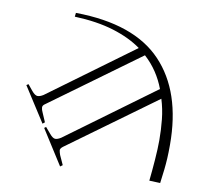

<svg xmlns="http://www.w3.org/2000/svg" viewBox="-79 -620 961 884"><g transform="rotate(10 402.0 -177.5)"><path d="M257 177 154 15 162 9 186 37Q201 55 212 55.5Q223 56 239 46L648 -254Q633 -294 609.5 -329.5Q586 -365 553 -395L140 -94Q127 -86 128 -75.5Q129 -65 134 -55L153 -11L143 -3L39 -165L48 -171L71 -143Q86 -125 97.5 -124.5Q109 -124 125 -134L519 -423Q465 -462 387 -486Q309 -510 204 -514L206 -532Q479 -529 608.5 -393Q738 -257 738 -9Q738 27 736.5 54Q735 81 732 108Q729 135 724 172L673 170Q678 124 682 71Q686 18 686 -21Q686 -70 681 -118Q676 -166 662 -211L254 86Q241 96 242.5 105Q244 114 248 125L268 169Z"/></g></svg>

Font: Literata 72pt ExtraLight
Style: Italic
Weight: 200
Italic angle: -2°
Designer: Latin by Veronika Burian and Jose Scaglione. Greek by Irene Vlachou. Cyrillic by Vera Evstafieva
Foundry: TypeTogether
Version: Version 3.002